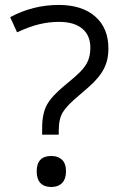

<svg xmlns="http://www.w3.org/2000/svg" viewBox="-20 -744 494 774"><path d="M149.9 -201.2V-228Q149.9 -285.6 168.7 -320.6Q187.5 -355.5 238.8 -397.9Q282.2 -433.1 303.7 -454.8Q325.2 -476.6 334.7 -499Q344.2 -521.5 344.2 -551.8Q344.2 -601.6 311.5 -628.7Q278.8 -655.8 217.8 -655.8Q178.7 -655.8 139.9 -646.7Q101.1 -637.7 48.8 -613.8L21 -674.8Q112.8 -724.1 216.8 -724.1Q310.5 -724.1 363.8 -677.5Q417 -630.9 417 -548.8Q417 -517.1 409.4 -492.9Q401.9 -468.8 387.9 -448.5Q374 -428.2 356 -410.4Q337.9 -392.6 296.9 -357.9Q250.5 -319.3 233.6 -292.2Q216.8 -265.1 216.8 -217.8V-201.2ZM187 -115.2Q213.9 -115.2 230 -100.1Q246.1 -85 246.1 -53.2Q246.1 -22.9 230.5 -6.6Q214.8 9.8 187 9.8Q158.2 9.8 143.1 -6.1Q127.9 -22 127.9 -53.2Q127.9 -115.2 187 -115.2Z"/></svg>

Font: Noto Sans Oriya
Style: Regular
Weight: 400
Designer: Monotype Design team
Foundry: Monotype Imaging Inc.
Version: Version 1.00 uh